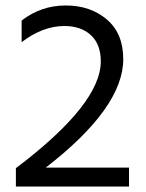

<svg xmlns="http://www.w3.org/2000/svg" viewBox="-20 -681 534 701"><path d="M451 0H38V-67Q348 -301 348 -457Q348 -519 312 -552.5Q276 -586 215 -586Q136 -586 59 -527V-606Q130 -661 220 -661Q310 -661 370 -610Q430 -559 430 -465Q430 -288 147 -69H451Z"/></svg>

Font: Hind Madurai
Style: Regular
Weight: 400
Designer: Jyotish Sonowal
Foundry: Indian Type Foundry
Version: Version 0.702;PS 1.0;hotconv 1.0.81;makeotf.lib2.5.63406